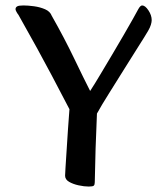

<svg xmlns="http://www.w3.org/2000/svg" viewBox="-20 -672 598 705"><path d="M306 13Q289 13 268.5 8.5Q248 4 233.5 -4.5Q219 -13 219 -27Q219 -31 220.5 -56Q222 -81 224.5 -118Q227 -155 229.5 -195.5Q232 -236 235 -271Q164 -408 115.5 -496Q67 -584 48 -617Q44 -622 40.5 -628.5Q37 -635 37 -638Q37 -645 43 -648.5Q49 -652 66 -652Q83 -652 105 -649Q127 -646 145.5 -638Q164 -630 170 -614Q216 -533 252 -458Q288 -383 311 -338Q328 -364 349 -399.5Q370 -435 392.5 -472.5Q415 -510 434.5 -544Q454 -578 468 -602.5Q482 -627 487 -637Q495 -652 502 -652Q513 -652 525 -634Q537 -616 537 -598Q537 -591 534 -581Q531 -571 524 -559Q513 -540 489 -502.5Q465 -465 436.5 -419Q408 -373 380.5 -329.5Q353 -286 336 -255Q333 -189 331 -126.5Q329 -64 328 -3Q328 6 324.5 9.5Q321 13 306 13Z"/></svg>

Font: BriemHand
Style: Regular
Weight: 400
Designer: Gunnlaugur SE Briem, Eben Sorkin
Foundry: Sorkin Type
Version: Version 1.001; ttfautohint (v1.8.4.7-5d5b)